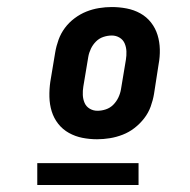

<svg xmlns="http://www.w3.org/2000/svg" viewBox="-20 -713 540 546"><path d="M256 -317Q235 -317 214.5 -321Q194 -325 176 -335Q158 -345 145.5 -361Q133 -377 127 -396.5Q121 -416 120.5 -437.5Q120 -459 123 -480L137 -564Q140 -582 146.5 -600Q153 -618 164.5 -633.5Q176 -649 192 -661Q208 -673 225.5 -680Q243 -687 261.5 -690Q280 -693 298 -693Q319 -693 340 -689Q361 -685 379 -675Q397 -665 409.5 -649Q422 -633 428 -613.5Q434 -594 434.5 -572.5Q435 -551 431 -530L418 -446Q415 -428 408.5 -410Q402 -392 390 -376.5Q378 -361 362.5 -349Q347 -337 329 -330Q311 -323 292.5 -320Q274 -317 256 -317ZM257 -398Q269 -398 281 -402Q293 -406 302 -415Q311 -424 316.5 -435.5Q322 -447 324 -459L338 -543Q340 -555 339.5 -567Q339 -579 334.5 -589.5Q330 -600 320 -606Q310 -612 298 -612Q286 -612 274 -608Q262 -604 253 -595Q244 -586 238.5 -574.5Q233 -563 231 -551L217 -467Q215 -455 215.5 -443Q216 -431 220.5 -420.5Q225 -410 235 -404Q245 -398 257 -398ZM86 -187V-249H374V-187Z"/></svg>

Font: Iosevka Term Curly XBd Obl
Style: Regular
Weight: 800
Italic angle: -9°
Designer: Belleve Invis
Foundry: Belleve Invis
Version: Version 32.3.0